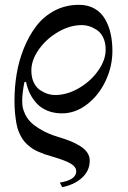

<svg xmlns="http://www.w3.org/2000/svg" viewBox="-20 -488 530 796"><path d="M110 -196Q110 -166 120.5 -145Q131 -124 147.5 -113.5Q164 -103 179 -98.5Q194 -94 208 -94Q258 -94 307 -122.5Q356 -151 387 -195Q418 -239 418 -282Q418 -312 407.5 -333Q397 -354 380.5 -364.5Q364 -375 349 -379.5Q334 -384 320 -384Q270 -384 221 -355.5Q172 -327 141 -283Q110 -239 110 -196ZM40 -70Q40 -126 49 -181Q58 -236 79 -288Q100 -340 130.5 -380Q161 -420 206.5 -444Q252 -468 308 -468Q345 -468 372.5 -452Q400 -436 416 -408Q432 -380 439 -347Q446 -314 446 -277Q446 -212 417.5 -152Q389 -92 340.5 -55Q292 -18 237 -18Q204 -18 177 -29Q150 -40 132.5 -59Q115 -78 104 -100.5Q93 -123 88 -149L81 -147Q72 -100 72 -70Q72 -56 74 -44Q76 -32 84.5 -14Q93 4 108 19Q123 34 152.5 51Q182 68 222 80Q252 89 273 97.5Q294 106 313 118Q332 130 342 145Q352 160 352 178Q352 220 320 249Q288 278 238 288L228 269Q296 258 296 222Q296 204 273.5 190.5Q251 177 196 161Q178 156 165.5 151.5Q153 147 138 140.5Q123 134 113 127Q103 120 92 110Q81 100 73.5 88.5Q66 77 59 61Q52 45 48.5 26Q45 7 42.5 -17Q40 -41 40 -70Z"/></svg>

Font: Old Standard TT
Style: Regular
Weight: 400
Designer: Alexey Kryukov <alexios@thessalonica.org.ru>
Version: Version 2.2